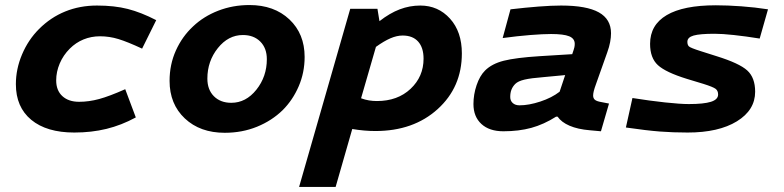

<svg xmlns="http://www.w3.org/2000/svg" viewBox="-20 -512 3110 762"><path d="M377 -368Q342 -368 311.5 -355.5Q281 -343 257 -319Q231 -293 217 -260Q203 -227 203 -193Q203 -153 227.5 -130.5Q252 -108 294 -108Q333 -108 373.5 -119Q414 -130 477 -158L519 -46Q462 -15 402.5 -0.5Q343 14 275 14Q165 14 104 -36.5Q43 -87 43 -178Q43 -238 67.5 -296Q92 -354 135 -397Q181 -443 239 -466.5Q297 -490 365 -490Q434 -490 487 -476.5Q540 -463 600 -432L544 -319Q486 -346 450 -357Q414 -368 377 -368Z M653 -191Q653 -256 678 -311.5Q703 -367 746 -407Q788 -447 846 -469.5Q904 -492 970 -492Q1068 -492 1128.5 -435Q1189 -378 1189 -286Q1189 -224 1165.5 -169.5Q1142 -115 1102 -75Q1059 -33 1000 -9Q941 15 872 15Q774 15 713.5 -42Q653 -99 653 -191ZM803 -200Q803 -156 829 -130Q855 -104 898 -104Q956 -104 997.5 -156Q1039 -208 1039 -277Q1039 -321 1013 -347Q987 -373 944 -373Q886 -373 844.5 -321Q803 -269 803 -200Z M1312 230H1167L1370 -477H1478L1486 -428Q1527 -460 1566.5 -475Q1606 -490 1648 -490Q1719 -490 1766 -438Q1813 -386 1813 -300Q1813 -166 1717 -79Q1621 8 1470 8Q1448 8 1425 6Q1402 4 1378 0ZM1661 -279Q1661 -323 1639.5 -347Q1618 -371 1578 -371Q1555 -371 1529.5 -360Q1504 -349 1472 -326L1413 -122Q1429 -116 1444.5 -113.5Q1460 -111 1476 -111Q1558 -111 1609.5 -159.5Q1661 -208 1661 -279Z M2390 -304 2346 -180Q2339 -161 2336.5 -150.5Q2334 -140 2334 -133Q2334 -122 2341 -116Q2348 -110 2366 -107L2397 -101L2365 9L2321 5Q2273 1 2240.5 -13Q2208 -27 2193 -49H2187Q2138 -18 2088.5 -4.5Q2039 9 1978 9Q1922 9 1890.5 -20Q1859 -49 1859 -99Q1859 -137 1871.5 -174Q1884 -211 1905 -232Q1932 -259 1979.5 -271Q2027 -283 2121 -289L2251 -297Q2258 -317 2259.5 -324Q2261 -331 2261 -338Q2261 -359 2239 -368Q2217 -377 2167 -377Q2135 -377 2084.5 -373Q2034 -369 1975 -361L2006 -475Q2066 -482 2117.5 -486Q2169 -490 2207 -490Q2308 -490 2356.5 -463Q2405 -436 2405 -380Q2405 -364 2401.5 -345Q2398 -326 2390 -304ZM2005 -127Q2005 -112 2015 -103Q2025 -94 2042 -94Q2079 -94 2124.5 -109Q2170 -124 2201 -148L2223 -214L2138 -206Q2087 -202 2061.5 -196Q2036 -190 2025 -179Q2015 -169 2010 -156.5Q2005 -144 2005 -127Z M2977 -148Q2977 -75 2904.5 -30.5Q2832 14 2709 14Q2651 14 2599 10Q2547 6 2464 -6L2490 -123Q2559 -112 2619.5 -105.5Q2680 -99 2714 -99Q2773 -99 2801.5 -108Q2830 -117 2830 -137Q2830 -152 2820 -159.5Q2810 -167 2772 -179L2706 -199Q2622 -225 2591 -253.5Q2560 -282 2560 -338Q2560 -413 2626 -452Q2692 -491 2821 -491Q2867 -491 2922 -487Q2977 -483 3028 -475L2995 -359Q2939 -368 2892.5 -373Q2846 -378 2816 -378Q2758 -378 2733 -371Q2708 -364 2708 -346Q2708 -334 2714 -328Q2720 -322 2761 -309L2824 -289Q2914 -261 2945.5 -232.5Q2977 -204 2977 -148Z"/></svg>

Font: Intel One Mono
Style: Bold Italic
Weight: 700
Italic angle: -16°
Monospace: yes
Designer: Fred Shallcrass
Foundry: Frere-Jones Type LLC
Version: Version 1.400;hotconv 1.1.0;makeotfexe 2.6.0;FJTRelease1.4